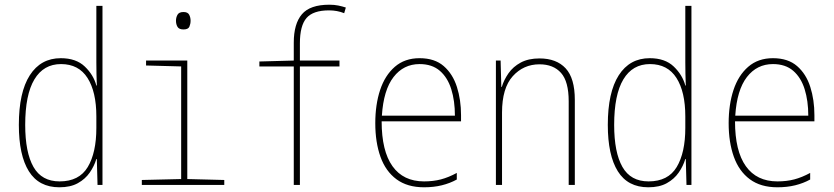

<svg xmlns="http://www.w3.org/2000/svg" viewBox="-20 -785 3540 815"><path d="M232 10Q145 10 102.5 -58Q60 -126 60 -255Q60 -393 106.5 -465.5Q153 -538 238 -538Q303 -538 340 -502.5Q377 -467 389 -422H391Q390 -448 389.5 -472Q389 -496 389 -520V-760H415V0H394L391 -110H389Q380 -80 361 -52.5Q342 -25 310.5 -7.5Q279 10 232 10ZM233 -15Q316 -15 352.5 -76Q389 -137 389 -242V-291Q389 -395 351.5 -454Q314 -513 239 -513Q165 -513 126 -448Q87 -383 87 -255Q87 -138 122 -76.5Q157 -15 233 -15Z M759 -660Q740 -660 733.5 -671Q727 -682 727 -697Q727 -711 733.5 -722.5Q740 -734 759 -734Q777 -734 783 -722.5Q789 -711 789 -697Q789 -684 784 -672Q779 -660 759 -660ZM582 0V-21L749 -25V-503L600 -507V-528H775V-25L932 -21V0Z M1227 0V-503H1081V-524L1227 -528V-604Q1227 -684 1261.5 -724.5Q1296 -765 1378 -765Q1399 -765 1416 -761.5Q1433 -758 1448 -753L1441 -729Q1411 -741 1377 -741Q1309 -741 1281 -708.5Q1253 -676 1253 -601V-528H1421V-503H1253V0Z M1780 10Q1709 10 1663 -24Q1617 -58 1595 -119.5Q1573 -181 1573 -262Q1573 -341 1593.5 -403Q1614 -465 1656 -501.5Q1698 -538 1761 -538Q1825 -538 1863.5 -504.5Q1902 -471 1919.5 -416Q1937 -361 1937 -296V-270H1600Q1600 -144 1646 -79.5Q1692 -15 1780 -15Q1819 -15 1851.5 -23.5Q1884 -32 1919 -51V-23Q1890 -7 1855.5 1.5Q1821 10 1780 10ZM1911 -294Q1911 -357 1895.5 -406.5Q1880 -456 1847 -484.5Q1814 -513 1761 -513Q1693 -513 1650.5 -458Q1608 -403 1601 -294Z M2085 0V-528H2105L2108 -416H2110Q2119 -446 2138.5 -474Q2158 -502 2190.5 -519.5Q2223 -537 2270 -537Q2342 -537 2381 -495Q2420 -453 2420 -361V0H2394V-355Q2394 -439 2361.5 -475.5Q2329 -512 2270 -512Q2202 -512 2156.5 -461.5Q2111 -411 2111 -307V0Z M2732 10Q2645 10 2602.5 -58Q2560 -126 2560 -255Q2560 -393 2606.5 -465.5Q2653 -538 2738 -538Q2803 -538 2840 -502.5Q2877 -467 2889 -422H2891Q2890 -448 2889.5 -472Q2889 -496 2889 -520V-760H2915V0H2894L2891 -110H2889Q2880 -80 2861 -52.5Q2842 -25 2810.5 -7.5Q2779 10 2732 10ZM2733 -15Q2816 -15 2852.5 -76Q2889 -137 2889 -242V-291Q2889 -395 2851.5 -454Q2814 -513 2739 -513Q2665 -513 2626 -448Q2587 -383 2587 -255Q2587 -138 2622 -76.5Q2657 -15 2733 -15Z M3280 10Q3209 10 3163 -24Q3117 -58 3095 -119.5Q3073 -181 3073 -262Q3073 -341 3093.5 -403Q3114 -465 3156 -501.5Q3198 -538 3261 -538Q3325 -538 3363.5 -504.5Q3402 -471 3419.5 -416Q3437 -361 3437 -296V-270H3100Q3100 -144 3146 -79.5Q3192 -15 3280 -15Q3319 -15 3351.5 -23.5Q3384 -32 3419 -51V-23Q3390 -7 3355.5 1.5Q3321 10 3280 10ZM3411 -294Q3411 -357 3395.5 -406.5Q3380 -456 3347 -484.5Q3314 -513 3261 -513Q3193 -513 3150.5 -458Q3108 -403 3101 -294Z"/></svg>

Font: Noto Sans Mono ExtraCondensed Thin
Style: Regular
Weight: 100
Width: 2
Designer: Monotype Design Team
Foundry: Monotype Imaging Inc.
Version: Version 2.014; ttfautohint (v1.8.4.7-5d5b)